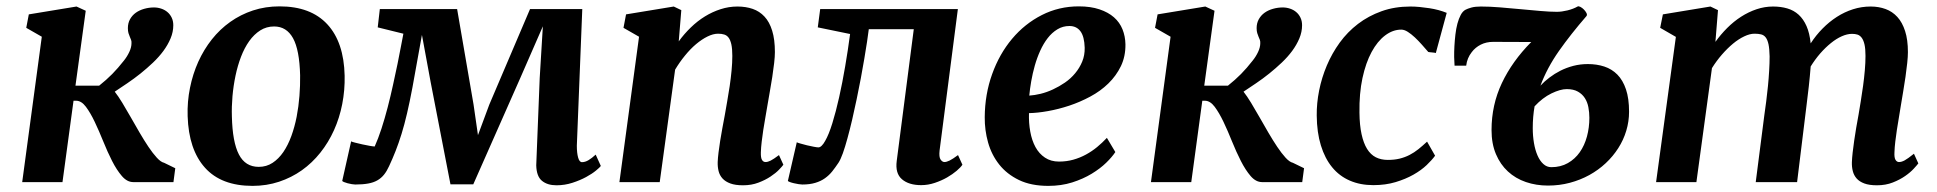

<svg xmlns="http://www.w3.org/2000/svg" viewBox="-20 -589 6265 621"><path d="M115.2 -470.2 64.9 -499 73.2 -542.5 227.5 -567.9 257.3 -554.2 224.1 -312H300.8Q324.2 -330.6 343 -349.6Q361.8 -368.7 380.9 -393.1Q391.1 -405.8 398.2 -420.9Q405.3 -436 405.3 -449.2Q405.8 -455.6 403.8 -460.4Q401.9 -465.3 399.7 -470.5Q397.5 -475.6 395.5 -481.9Q393.6 -488.3 393.6 -498Q393.6 -514.2 400.6 -526.9Q407.7 -539.6 419.4 -547.9Q431.2 -556.2 446.5 -560.5Q461.9 -564.9 478 -564.9Q490.2 -564.9 501.7 -561Q513.2 -557.1 521.7 -549.8Q530.3 -542.5 535.4 -531.7Q540.5 -521 540.5 -507.3Q540.5 -485.8 531.7 -464.8Q522.9 -443.8 508.5 -424.3Q494.1 -404.8 474.9 -386.5Q455.6 -368.2 434.6 -351.3Q413.6 -334.5 391.8 -319.8Q370.1 -305.2 351.1 -292.5Q362.3 -278.3 375.5 -256.6Q388.7 -234.9 402.8 -210Q417 -185.1 431.6 -159.9Q446.3 -134.8 460.2 -114Q474.1 -93.3 487.1 -79.1Q500 -64.9 510.7 -62.5L546.9 -44.9L541 0H411.1Q391.1 0 374.3 -19.5Q357.4 -39.1 342.5 -68.4Q327.6 -97.7 314 -131.6Q300.3 -165.5 286.4 -194.8Q272.5 -224.1 257.8 -243.7Q243.2 -263.2 226.1 -263.2H217.8L182.1 0H51.8Z M586.9 -213.4Q585.4 -260.3 594.5 -304.9Q603.5 -349.6 621.3 -389.2Q639.2 -428.7 665.3 -461.7Q691.4 -494.6 724.9 -518.3Q758.3 -542 798.3 -555.2Q838.4 -568.4 884.3 -568.4Q984.9 -568.4 1038.6 -510.5Q1092.3 -452.6 1094.7 -344.2Q1095.7 -297.4 1086.9 -252.4Q1078.1 -207.5 1060.3 -168Q1042.5 -128.4 1016.1 -95.2Q989.7 -62 956.3 -38.3Q922.9 -14.6 882.6 -1.2Q842.3 12.2 796.9 12.2Q695.8 12.2 643.1 -46.4Q590.3 -105 586.9 -213.4ZM816.9 -49.3Q841.8 -49.3 861.6 -62.3Q881.3 -75.2 896.5 -97.4Q911.6 -119.6 922.4 -149.2Q933.1 -178.7 939.5 -211.4Q945.8 -244.1 948.5 -278.6Q951.2 -313 950.7 -345.2Q948.7 -427.7 927.7 -465.6Q906.7 -503.4 866.7 -503.4Q841.8 -503.4 821.8 -490.7Q801.8 -478 786.1 -456.1Q770.5 -434.1 759.5 -405.3Q748.5 -376.5 741.7 -344Q734.9 -311.5 731.9 -277.8Q729 -244.1 730 -212.4Q731.9 -129.4 752.7 -89.4Q773.4 -49.3 816.9 -49.3Z M1128.9 7.8Q1124.5 7.8 1117.7 6.6Q1110.8 5.4 1104.2 3.7Q1097.7 2 1092.5 -0.2Q1087.4 -2.4 1086.9 -3.9L1115.7 -131.8Q1117.7 -130.4 1128.2 -127.7Q1138.7 -125 1151.6 -122.1Q1164.6 -119.1 1176.3 -117.2Q1188 -115.2 1191.9 -115.2Q1203.1 -140.1 1213.9 -173.1Q1224.6 -206.1 1233.9 -241.9Q1243.2 -277.8 1251.2 -314.5Q1259.3 -351.1 1265.9 -383.1Q1272.5 -415 1277.1 -440.4Q1281.7 -465.8 1284.7 -480L1201.7 -500.5L1208.5 -559.6H1458.5L1511.7 -250.5L1525.9 -151.9L1562.5 -250.5L1694.3 -559.6H1863.3L1845.7 -117.7Q1845.7 -94.2 1849.9 -79.3Q1854 -64.5 1862.3 -64.5Q1872.6 -64.5 1883.5 -71Q1894.5 -77.6 1906.7 -88.9L1923.3 -52.2Q1920.4 -47.9 1907.7 -37.4Q1895 -26.9 1875.7 -16.4Q1856.4 -5.9 1831.5 2.2Q1806.6 10.3 1779.8 10.3Q1750.5 10.3 1732.9 -4.2Q1715.3 -18.6 1714.4 -54.2L1725.6 -336.4L1735.8 -503.9L1663.1 -337.4L1510.7 7.3H1437L1373 -322.8L1344.7 -476.1L1314 -306.2Q1305.2 -259.3 1296.6 -222.7Q1288.1 -186 1278.8 -156Q1269.5 -126 1259.5 -100.6Q1249.5 -75.2 1238.3 -51.3Q1231 -35.2 1221.9 -23.9Q1212.9 -12.7 1200.4 -5.6Q1188 1.5 1170.7 4.6Q1153.3 7.8 1128.9 7.8Z M2046.9 -470.2 1996.6 -499 2004.9 -542.5 2159.2 -567.9 2183.6 -556.2 2175.3 -455.1Q2192.9 -479.5 2214.4 -500.2Q2235.8 -521 2260 -535.9Q2284.2 -550.8 2310.8 -559.3Q2337.4 -567.9 2365.2 -567.9Q2392.1 -567.9 2414.3 -560.3Q2436.5 -552.7 2452.6 -535.4Q2468.8 -518.1 2477.5 -489.7Q2486.3 -461.4 2486.3 -420.4Q2486.3 -406.2 2483.9 -385Q2481.4 -363.8 2477.8 -339.8Q2474.1 -315.9 2469.7 -291.5Q2465.3 -267.1 2461.9 -246.6Q2459 -228 2455.3 -208Q2451.7 -188 2448.7 -168.5Q2445.8 -148.9 2443.6 -130.6Q2441.4 -112.3 2440.9 -96.2Q2440.4 -78.6 2444.6 -71.8Q2448.7 -64.9 2456.1 -64.9Q2463.4 -64.9 2472.7 -69.6Q2481.9 -74.2 2499.5 -87.4L2513.7 -56.2Q2510.3 -51.3 2499.8 -40.3Q2489.3 -29.3 2472.4 -18.1Q2455.6 -6.8 2433.1 1.7Q2410.6 10.3 2383.3 10.3Q2358.4 10.3 2342.3 4.4Q2326.2 -1.5 2316.9 -11.7Q2307.6 -22 2304.2 -35.6Q2300.8 -49.3 2301.3 -64.9Q2301.8 -78.1 2304 -95.9Q2306.2 -113.8 2309.3 -133.5Q2312.5 -153.3 2316.4 -174.6Q2320.3 -195.8 2324.2 -216.3Q2327.6 -236.8 2332 -261Q2336.4 -285.2 2340.1 -310.5Q2343.8 -335.9 2346.2 -361.1Q2348.6 -386.2 2348.6 -408.2Q2348.6 -431.2 2345.5 -445.3Q2342.3 -459.5 2336.7 -467Q2331.1 -474.6 2322.5 -477.3Q2314 -480 2302.7 -480Q2286.6 -480 2268.3 -470.9Q2250 -461.9 2231.4 -446.3Q2212.9 -430.7 2195.6 -409.4Q2178.2 -388.2 2163.6 -363.8L2113.8 0H1983.4Z M2574.7 7.8Q2570.3 7.8 2563 6.6Q2555.7 5.4 2548.1 3.7Q2540.5 2 2534.7 -0.2Q2528.8 -2.4 2528.3 -3.9L2557.1 -128.9Q2559.1 -127.4 2568.6 -124.8Q2578.1 -122.1 2589.8 -119.1Q2601.6 -116.2 2612.3 -114.3Q2623 -112.3 2627 -112.3Q2632.3 -112.3 2637.9 -117.9Q2643.6 -123.5 2648.9 -133.3Q2660.6 -153.3 2672.1 -190.4Q2683.6 -227.5 2694.1 -274.4Q2704.6 -321.3 2713.6 -374.3Q2722.7 -427.2 2729.5 -479L2625 -500.5L2632.8 -559.6H3078.1L3019 -102.5Q3016.6 -81.1 3022.2 -73Q3027.8 -64.9 3034.7 -64.9Q3041.5 -64.9 3051.5 -69.8Q3061.5 -74.7 3078.6 -87.4L3092.8 -56.2Q3087.4 -47.9 3074.2 -36.6Q3061 -25.4 3043.2 -15.1Q3025.4 -4.9 3003.7 2.4Q2981.9 9.8 2959.5 9.8Q2919.4 9.8 2897.2 -9.3Q2875 -28.3 2880.4 -68.8L2935.5 -494.6H2790Q2788.1 -479 2784.4 -454.3Q2780.8 -429.7 2775.6 -399.7Q2770.5 -369.6 2764.2 -335.7Q2757.8 -301.8 2750.7 -267.8Q2743.7 -233.9 2736.1 -201.4Q2728.5 -168.9 2720.9 -141.4Q2713.4 -113.8 2706.1 -93.3Q2698.7 -72.8 2691.9 -62.5Q2682.1 -47.9 2671.9 -34.9Q2661.6 -22 2648.2 -12.5Q2634.8 -2.9 2616.9 2.4Q2599.1 7.8 2574.7 7.8Z M3165 -210Q3165.5 -284.2 3189 -349.4Q3212.4 -414.6 3253.4 -463.4Q3294.4 -512.2 3349.6 -540.3Q3404.8 -568.4 3469.2 -568.4Q3507.8 -568.4 3536.1 -558.8Q3564.5 -549.3 3583 -533Q3601.6 -516.6 3610.6 -494.1Q3619.6 -471.7 3620.1 -445.8Q3620.6 -406.7 3605.5 -375.2Q3590.3 -343.8 3564.9 -319.1Q3539.6 -294.4 3506.3 -276.6Q3473.1 -258.8 3438.5 -247.3Q3403.8 -235.8 3369.6 -229.7Q3335.4 -223.6 3308.1 -223.1Q3307.1 -191.4 3312.3 -163.1Q3317.4 -134.8 3329.1 -113.3Q3340.8 -91.8 3359.9 -79.1Q3378.9 -66.4 3405.3 -66.4Q3429.7 -66.4 3451.4 -72.5Q3473.1 -78.6 3492.4 -89.1Q3511.7 -99.6 3528.6 -113.5Q3545.4 -127.4 3560.1 -143.1L3587.4 -97.2Q3577.1 -81.5 3557.9 -62.7Q3538.6 -43.9 3511 -27.1Q3483.4 -10.3 3448 1Q3412.6 12.2 3370.6 12.2Q3314.9 12.2 3275.6 -6.8Q3236.3 -25.9 3211.7 -57.1Q3187 -88.4 3175.8 -128.2Q3164.6 -168 3165 -210ZM3309.1 -279.8Q3325.7 -280.8 3345.7 -285.6Q3365.7 -290.5 3385.7 -299.8Q3405.8 -309.1 3424.6 -322Q3443.4 -335 3457.5 -352.1Q3471.7 -369.1 3480.2 -389.6Q3488.8 -410.2 3488.3 -434.6Q3487.3 -470.7 3474.6 -487.8Q3461.9 -504.9 3439 -504.9Q3417.5 -504.9 3399.9 -494.1Q3382.3 -483.4 3368.7 -465.8Q3355 -448.2 3344.5 -425Q3334 -401.9 3326.9 -376.7Q3319.8 -351.6 3315.4 -326.4Q3311 -301.3 3309.1 -279.8Z M3766.1 -470.2 3715.8 -499 3724.1 -542.5 3878.4 -567.9 3908.2 -554.2 3875 -312H3951.7Q3975.1 -330.6 3993.9 -349.6Q4012.7 -368.7 4031.7 -393.1Q4042 -405.8 4049.1 -420.9Q4056.2 -436 4056.2 -449.2Q4056.6 -455.6 4054.7 -460.4Q4052.7 -465.3 4050.5 -470.5Q4048.3 -475.6 4046.4 -481.9Q4044.4 -488.3 4044.4 -498Q4044.4 -514.2 4051.5 -526.9Q4058.6 -539.6 4070.3 -547.9Q4082 -556.2 4097.4 -560.5Q4112.8 -564.9 4128.9 -564.9Q4141.1 -564.9 4152.6 -561Q4164.1 -557.1 4172.6 -549.8Q4181.2 -542.5 4186.3 -531.7Q4191.4 -521 4191.4 -507.3Q4191.4 -485.8 4182.6 -464.8Q4173.8 -443.8 4159.4 -424.3Q4145 -404.8 4125.7 -386.5Q4106.4 -368.2 4085.4 -351.3Q4064.5 -334.5 4042.7 -319.8Q4021 -305.2 4002 -292.5Q4013.2 -278.3 4026.4 -256.6Q4039.6 -234.9 4053.7 -210Q4067.9 -185.1 4082.5 -159.9Q4097.2 -134.8 4111.1 -114Q4125 -93.3 4137.9 -79.1Q4150.9 -64.9 4161.6 -62.5L4197.8 -44.9L4191.9 0H4062Q4042 0 4025.1 -19.5Q4008.3 -39.1 3993.4 -68.4Q3978.5 -97.7 3964.8 -131.6Q3951.2 -165.5 3937.3 -194.8Q3923.3 -224.1 3908.7 -243.7Q3894 -263.2 3877 -263.2H3868.7L3833 0H3702.6Z M4421.9 9.8Q4379.4 9.8 4345.7 -4.9Q4312 -19.5 4288.6 -48.1Q4265.1 -76.7 4252.2 -118.7Q4239.3 -160.6 4238.8 -215.3Q4238.3 -254.9 4246.6 -296.4Q4254.9 -337.9 4271.5 -377.2Q4288.1 -416.5 4313.2 -451.2Q4338.4 -485.8 4372.3 -511.7Q4406.2 -537.6 4448.5 -552.7Q4490.7 -567.9 4542 -567.9Q4556.2 -567.9 4571.8 -566.4Q4587.4 -564.9 4603 -562.5Q4618.7 -560.1 4633.1 -556.2Q4647.5 -552.2 4659.2 -547.4L4624 -417.5Q4623.5 -418 4619.9 -418.5Q4616.2 -418.9 4611.8 -419.4Q4607.4 -419.9 4603.8 -420.2Q4600.1 -420.4 4599.6 -420.9Q4590.3 -431.6 4579.1 -444.3Q4567.9 -457 4556.2 -468Q4544.4 -479 4533.2 -486.1Q4522 -493.2 4512.2 -493.2Q4484.9 -493.2 4460 -474.4Q4435.1 -455.6 4416.3 -420.9Q4397.5 -386.2 4386.7 -336.4Q4376 -286.6 4377 -224.6Q4377.4 -184.1 4383.8 -155Q4390.1 -126 4401.6 -107.4Q4413.1 -88.9 4429.9 -80.3Q4446.8 -71.8 4468.8 -71.8Q4489.7 -71.8 4506.8 -75.9Q4523.9 -80.1 4539.1 -87.9Q4554.2 -95.7 4567.9 -106.7Q4581.5 -117.7 4595.7 -130.9L4621.6 -85.4Q4611.8 -71.8 4594.5 -55.2Q4577.1 -38.6 4551.8 -24.2Q4526.4 -9.8 4493.9 0Q4461.4 9.8 4421.9 9.8Z M4804.2 -168.5Q4804.2 -249.5 4837.6 -320.3Q4871.1 -391.1 4932.6 -453.1L4809.6 -453.6Q4787.1 -453.6 4769.3 -444.6Q4751.5 -435.5 4740.2 -420.4Q4725.1 -401.4 4722.2 -376.5H4684.6Q4683.6 -387.7 4683.3 -404.3Q4683.1 -420.9 4684.1 -439.5Q4685.1 -458 4687.3 -477.1Q4689.5 -496.1 4693.8 -512.5Q4698.2 -528.8 4704.6 -540.8Q4710.9 -552.7 4720.2 -557.6Q4726.6 -561 4738.8 -564.5Q4751 -567.9 4769.5 -567.9Q4797.9 -567.9 4831.3 -565.2Q4864.7 -562.5 4898.2 -559.3Q4931.6 -556.2 4962.4 -553.5Q4993.2 -550.8 5015.6 -550.8Q5031.2 -550.8 5050 -555.4Q5068.8 -560.1 5082.5 -567.9Q5085.4 -569.8 5091.6 -566.7Q5097.7 -563.5 5102.8 -558.3Q5107.9 -553.2 5111.1 -547.1Q5114.3 -541 5111.3 -537.1Q5060.5 -478.5 5022.2 -424.1Q4983.9 -369.6 4962.4 -312Q4975.1 -325.7 4991.5 -338.1Q5007.8 -350.6 5027.1 -360.4Q5046.4 -370.1 5068.8 -376Q5091.3 -381.8 5115.7 -381.8Q5144.5 -381.8 5168.9 -373.8Q5193.4 -365.7 5211.2 -347.7Q5229 -329.6 5239 -300Q5249 -270.5 5249 -227.5Q5249 -196.3 5240 -166.3Q5231 -136.2 5214.1 -109.9Q5197.3 -83.5 5173.6 -61.3Q5149.9 -39.1 5120.6 -22.9Q5091.3 -6.8 5057.6 2.2Q5023.9 11.2 4986.8 11.2Q4948.7 11.2 4915.3 -0.2Q4881.8 -11.7 4857.2 -34.4Q4832.5 -57.1 4818.4 -90.6Q4804.2 -124 4804.2 -168.5ZM4937.5 -174.8Q4937.5 -149.4 4941.4 -126.5Q4945.3 -103.5 4952.9 -86.2Q4960.4 -68.8 4971.7 -58.6Q4982.9 -48.3 4997.6 -48.3Q5027.8 -48.3 5051 -61.5Q5074.2 -74.7 5089.6 -96.7Q5105 -118.7 5112.8 -147.5Q5120.6 -176.3 5120.6 -208Q5120.6 -225.6 5117.4 -242.2Q5114.3 -258.8 5106 -271.7Q5097.7 -284.7 5083.5 -292.7Q5069.3 -300.8 5047.4 -300.8Q5026.9 -300.8 4998 -286.9Q4969.2 -272.9 4943.4 -245.1Q4937.5 -211.4 4937.5 -174.8Z M5400.4 -469.7 5349.6 -499 5358.4 -542.5 5512.2 -567.9 5536.6 -556.2 5528.3 -453.6Q5545.4 -477.5 5566.4 -498.5Q5587.4 -519.5 5611.3 -534.9Q5635.3 -550.3 5661.4 -559.1Q5687.5 -567.9 5714.8 -567.9Q5739.7 -567.9 5760.7 -561.8Q5781.7 -555.7 5797.4 -541.5Q5813 -527.3 5823 -504.6Q5833 -481.9 5836.4 -448.7Q5853.5 -475.1 5875 -496.8Q5896.5 -518.6 5921.1 -534.4Q5945.8 -550.3 5973.4 -559.1Q6001 -567.9 6030.3 -567.9Q6056.6 -567.9 6078.6 -559.8Q6100.6 -551.8 6116.7 -534.2Q6132.8 -516.6 6141.8 -488.5Q6150.9 -460.4 6150.9 -420.4Q6150.9 -406.2 6148.7 -385.3Q6146.5 -364.3 6143.1 -340.6Q6139.6 -316.9 6135.5 -292.2Q6131.3 -267.6 6127.9 -246.6Q6125 -227.5 6121.6 -208Q6118.2 -188.5 6115.2 -168.9Q6112.3 -149.4 6110.1 -131.1Q6107.9 -112.8 6107.4 -96.7Q6106.4 -79.1 6110.8 -72Q6115.2 -64.9 6122.1 -64.9Q6130.4 -64.9 6140.4 -70.3Q6150.4 -75.7 6170.4 -91.8L6184.6 -60.5Q6180.7 -55.2 6169.9 -43.5Q6159.2 -31.7 6142.1 -19.8Q6125 -7.8 6102.1 1.2Q6079.1 10.3 6050.8 10.3Q6025.9 10.3 6010 4.4Q5994.1 -1.5 5985.1 -11.7Q5976.1 -22 5972.7 -35.4Q5969.2 -48.8 5969.7 -64.5Q5970.2 -78.1 5972.2 -95.9Q5974.1 -113.8 5977.1 -133.8Q5980 -153.8 5983.6 -175.3Q5987.3 -196.8 5991.2 -217.8Q5994.6 -237.8 5998.5 -262Q6002.4 -286.1 6005.9 -311.3Q6009.3 -336.4 6011.5 -361.3Q6013.7 -386.2 6013.7 -408.2Q6013.7 -431.2 6010.5 -445.1Q6007.3 -459 6001.5 -466.8Q5995.6 -474.6 5987.8 -477.1Q5980 -479.5 5970.2 -479.5Q5954.6 -479.5 5937 -471.7Q5919.4 -463.9 5901.9 -449.7Q5884.3 -435.5 5867.4 -416.3Q5850.6 -397 5836.4 -374Q5834 -342.8 5830.3 -309.3Q5826.7 -275.9 5822.8 -246.6L5792.5 0H5658.7L5686.5 -216.3Q5689.5 -236.8 5692.6 -261Q5695.8 -285.2 5698.2 -310.3Q5700.7 -335.4 5702.1 -360.1Q5703.6 -384.8 5703.6 -406.7Q5703.1 -431.2 5700 -445.8Q5696.8 -460.4 5690.9 -468Q5685.1 -475.6 5676 -477.8Q5667 -480 5654.8 -480Q5639.6 -480 5621.6 -471.4Q5603.5 -462.9 5585.2 -447.8Q5566.9 -432.6 5549.3 -412.4Q5531.7 -392.1 5517.1 -368.7L5466.8 0H5336.4Z"/></svg>

Font: Merriweather Bold
Style: Italic
Weight: 700
Italic angle: -7°
Designer: Eben Sorkin ( eben@eyebytes.com )
Foundry: Eben Sorkin ( eben@eyebytes.com )
Version: Version 1.5; ttfautohint (v0.97) -l 13 -r 13 -G 200 -x 24 -f